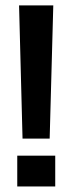

<svg xmlns="http://www.w3.org/2000/svg" viewBox="-20 -670 259 690"><path d="M158.5 -172H61L48.5 -650.5H171.5ZM178.5 0H42V-110.5H178.5Z"/></svg>

Font: Overused Grotesk SemiBold
Style: Regular
Weight: 610
Version: Version 0.004